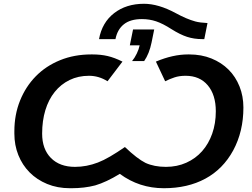

<svg xmlns="http://www.w3.org/2000/svg" viewBox="-20 -986 1335 1016"><path d="M1061 -779H1050Q1007 -779 970 -791Q933 -803 887 -832Q842 -861 806.5 -873Q771 -885 731 -885Q670 -885 635.5 -857.5Q601 -830 591 -779H504Q520 -867 584 -916.5Q648 -966 742 -966Q818 -966 909 -917Q923 -909 937 -902.5Q951 -896 964 -890Q990 -879 1013.5 -872.5Q1037 -866 1078 -864ZM805 -660Q895 -698 975 -698H981Q1046 -698 1099 -676.5Q1152 -655 1189.5 -617.5Q1227 -580 1247.5 -528.5Q1268 -477 1268 -417Q1268 -290 1214 -190Q1160 -91 1066.5 -40.5Q973 10 847 10Q717 10 614 -66Q542 -22 484 -5Q427 10 358 10H350Q284 10 229.5 -12.5Q175 -35 136.5 -74Q98 -113 77 -165.5Q56 -218 56 -279V-283V-291Q56 -379 86 -453.5Q116 -528 169.5 -582.5Q223 -637 298 -667.5Q373 -698 463 -698H469Q513 -698 549.5 -689.5Q586 -681 628 -660L549 -556Q503 -585 451 -585Q394 -585 348 -562.5Q302 -540 269.5 -499.5Q237 -459 220 -403Q203 -347 203 -279Q203 -197 249.5 -150Q296 -103 377 -103Q438 -103 498 -126Q527 -137 563 -158Q599 -179 641 -208Q706 -146 750 -124Q796 -103 858 -103Q917 -103 966 -125Q1015 -147 1049.5 -186Q1084 -225 1103 -279Q1122 -333 1122 -397Q1122 -484 1079.5 -534.5Q1037 -585 962 -585Q929 -585 903.5 -576.5Q878 -568 854 -556ZM679 -663Q693 -680 704 -703Q715 -726 719 -746H667L684 -830H796L782 -761Q770 -702 743 -663Z"/></svg>

Font: Libra Sans Modern
Style: Bold Italic
Weight: 700
Italic angle: -12°
Foundry: Stefan Peev, Context Ltd
Version: Version 1.000